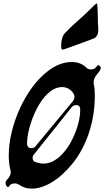

<svg xmlns="http://www.w3.org/2000/svg" viewBox="-20 -1118 619 1142"><path d="M382 -832C428 -848 473 -865 519 -882L539 -890L538 -889C557 -898 564 -916 565 -940L564 -956C562 -975 562 -998 562 -1017L560 -1072C559 -1089 558 -1098 556 -1098C554 -1098 547 -1093 537 -1083L533 -1079C493 -1039 450 -1000 407 -962L366 -921C354 -908 347 -889 345 -865C344 -862 344 -857 344 -852V-841C344 -829 347 -823 352 -823C354 -823 358 -824 363 -825H362ZM35 -12C42 -22 53 -27 68 -27C78 -27 86 -24 94 -19C115 -4 140 4 169 4C245 4 334 -49 412 -146C490 -243 544 -385 544 -549C544 -563 543 -580 542 -594L538 -617V-619L537 -623V-627C537 -642 542 -656 552 -669L576 -701L575 -700C578 -705 579 -709 579 -713V-716C579 -718 578 -723 570 -728C568 -730 566 -730 564 -730C561 -730 558 -728 555 -723C554 -723 553 -721 553 -720C545 -710 535 -705 522 -705C510 -705 500 -709 492 -717H493C467 -740 441 -749 406 -749C360 -749 313 -732 267 -697C128 -593 32 -366 32 -194C32 -163 35 -135 41 -111C43 -103 44 -97 44 -93C44 -80 38 -68 28 -57L29 -58L19 -46C15 -42 13 -36 13 -30C13 -18 20 -5 29 -5C30 -5 33 -8 36 -12ZM141 -267C141 -368 226 -600 349 -600C375 -600 397 -589 414 -567C420 -558 423 -550 423 -542C423 -533 419 -523 411 -513L192 -249L193 -250C187 -241 178 -237 168 -237H167C158 -237 141 -239 141 -264ZM457 -461C457 -356 368 -145 238 -145C226 -145 214 -147 201 -151H202C176 -156 174 -170 174 -178V-180C174 -188 178 -196 185 -203L184 -202C258 -294 332 -387 406 -480C413 -488 422 -493 433 -493C443 -493 457 -490 457 -466Z"/></svg>

Font: Bangerz
Style: Regular
Weight: 400
Designer: vernon adams
Foundry: Vernon Adams
Version: Version 2.10;December 28, 2023;FontCreator 13.0.0.2683 64-bi